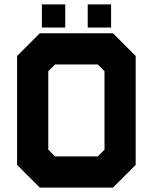

<svg xmlns="http://www.w3.org/2000/svg" viewBox="-20 -851 693 871"><path d="M160.5 0 57.5 -103V-597L160.5 -700H492.5L595.5 -597V-103L492.5 0ZM229.5 -141.5H423.5L454 -172V-528L423.5 -558.5H229.5L199 -528V-172ZM197 -71H457.5L524.5 -138V-562.5L457.5 -629.5H197L130 -562.5V-138ZM197 -71 130 -138V-562.5L197 -629.5H457.5L524.5 -562.5V-138L457.5 -71ZM378 -726V-831H484V-726ZM170 -726V-831H276V-726ZM222.5 -773H222V-783H222.5ZM431.5 -773H431V-783H431.5Z"/></svg>

Font: Tourney Thin Black
Style: Regular
Weight: 900
Version: Version 1.015